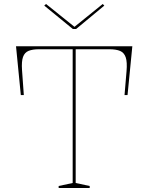

<svg xmlns="http://www.w3.org/2000/svg" viewBox="-20 -939 741 959"><path d="M273 0V-10L343 -25V-693H175Q143 -693 123 -685Q103 -677 95 -654.5Q87 -632 90 -589L99 -464H84L60 -708H641L617 -464H602L612 -583Q616 -629 608 -652.5Q600 -676 580 -684.5Q560 -693 526 -693H358V-25L428 -10V0ZM493 -919 501 -911 360 -794H344L201 -911L210 -919L352 -805Z"/></svg>

Font: Kalnia Thin
Style: Regular
Weight: 250
Designer: Frida Medrano
Foundry: Frida Medrano
Version: Version 1.105